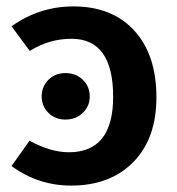

<svg xmlns="http://www.w3.org/2000/svg" viewBox="-20 -564 551 599"><path d="M209 -544Q330 -544 399 -468.5Q468 -393 468 -260Q468 -132 396 -58.5Q324 15 202 15Q99 15 16 -46L72 -125Q138 -89 195 -89Q333 -89 333 -262Q333 -443 203 -443Q133 -443 73 -405L16 -482Q103 -544 209 -544ZM184 -336Q217 -336 238.5 -315Q260 -294 260 -263Q260 -233 238.5 -212Q217 -191 184 -191Q152 -191 131 -212Q110 -233 110 -263Q110 -294 131 -315Q152 -336 184 -336Z"/></svg>

Font: FiraGO Medium
Style: Regular
Weight: 500
Designer: bBox Type
Foundry: bBox Type GmbH
Version: Version 1.001;PS 001.001;hotconv 1.0.88;makeotf.lib2.5.64775